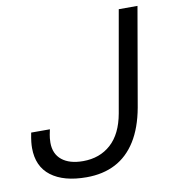

<svg xmlns="http://www.w3.org/2000/svg" viewBox="-79 -756 759 838"><g transform="rotate(-10 300.5 -337.0)"><path d="M238 12Q137 12 81 -30.5Q25 -73 25 -155Q25 -167 26.5 -181.5Q28 -196 33 -222H116Q110 -195 109 -183Q108 -171 108 -164Q108 -114 141.5 -87Q175 -60 235 -60Q309 -60 358.5 -104.5Q408 -149 424 -238L503 -686H586L510 -249Q494 -161 457.5 -103Q421 -45 366 -16.5Q311 12 238 12Z"/></g></svg>

Font: Archivo SemiExpanded Light
Style: Italic
Weight: 300
Width: 6
Italic angle: -10°
Designer: Hector Gatti
Foundry: Omnibus-Type
Version: Version 2.001